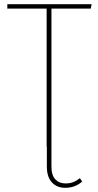

<svg xmlns="http://www.w3.org/2000/svg" viewBox="-20 -701 469 918"><path d="M293 176Q315 176 331 169.5Q347 163 362 151L373 167Q339 197 292 197Q252 197 228 171Q204 145 204 95V0H203V-660H15V-681H418L414 -660H226V95Q226 137 244.5 156.5Q263 176 293 176Z"/></svg>

Font: Fira Sans Condensed Thin
Style: Regular
Weight: 250
Width: 3
Designer: Carrois Corporate & Edenspiekermann AG
Foundry: Carrois Corporate GbR & Edenspiekermann AG
Version: Version 4.203